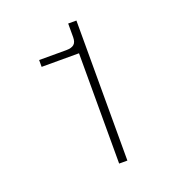

<svg xmlns="http://www.w3.org/2000/svg" viewBox="-128 -797 816 898"><g transform="rotate(-20 280.0 -348.5)"><path d="M312 -549H126V-583H261Q287 -583 299.5 -593.5Q312 -604 312 -629V-697H353V0H312Z"/></g></svg>

Font: Hanken Grotesk ExtraLight
Style: Regular
Weight: 200
Designer: Alfredo Marco Pradil
Foundry: Hanken Design Co.
Version: Version 3.014